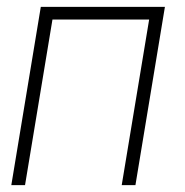

<svg xmlns="http://www.w3.org/2000/svg" viewBox="-20 -540 540 560"><path d="M13 0 99 -520H461L375 0H335L415 -483H133L53 0Z"/></svg>

Font: Iosevka Term Curly XLt Obl
Style: Regular
Weight: 200
Italic angle: -9°
Designer: Belleve Invis
Foundry: Belleve Invis
Version: Version 32.3.0